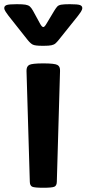

<svg xmlns="http://www.w3.org/2000/svg" viewBox="-66 -886 408 906"><path d="M138.2 0Q97.2 0 86.2 -4.9Q75.2 -9.8 74.7 -27.8L59.1 -551.3Q58.6 -572.3 71.8 -579.6Q85 -586.9 138.2 -586.9Q191.4 -586.9 204.8 -579.6Q218.3 -572.3 217.3 -551.3L202.1 -27.8Q201.7 -9.8 190.4 -4.9Q179.2 0 138.2 0ZM133.3 -669.9Q99.1 -669.9 88.1 -675.8Q77.1 -681.6 63.5 -698.7L-25.4 -811Q-31.7 -819.3 -38.8 -829.8Q-45.9 -840.3 -45.9 -848.1Q-45.9 -857.9 -34.9 -862.1Q-23.9 -866.2 13.2 -866.2Q40.5 -866.2 54 -864Q67.4 -861.8 74.7 -855.5Q82 -849.1 89.4 -835.9L121.6 -776.9Q131.3 -758.3 138.2 -758.3Q144.5 -758.3 153.8 -774.9L190.4 -835.9Q198.2 -848.6 204.3 -855.2Q210.4 -861.8 223.4 -864Q236.3 -866.2 263.2 -866.2Q300.8 -866.2 311.5 -862.1Q322.3 -857.9 322.3 -848.1Q322.3 -840.3 315.4 -829.8Q308.6 -819.3 301.8 -811L211.9 -698.7Q203.1 -687.5 195.8 -681.2Q188.5 -674.8 176.5 -672.4Q164.6 -669.9 141.1 -669.9Z"/></svg>

Font: Denk One
Style: Regular
Weight: 400
Designer: Irina Smirnova, Eben Sorkin
Foundry: Sorkin Type Co.f
Version: Version 1.004; ttfautohint (v1.8.4.7-5d5b);gftools[0.9.23]